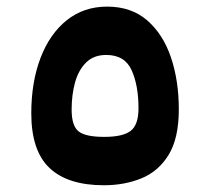

<svg xmlns="http://www.w3.org/2000/svg" viewBox="-20 -547 626 572"><path d="M289.6 4.9Q182.1 4.9 127.7 -46.4Q73.2 -97.7 73.2 -209.5Q73.2 -302.2 100.6 -374Q127.9 -445.8 178.7 -486.6Q229.5 -527.3 299.3 -527.3Q371.1 -527.3 418.5 -486.3Q465.8 -445.3 489.3 -376Q512.7 -306.6 512.7 -221.2Q512.7 -134.8 482.2 -85.4Q451.7 -36.1 401.1 -15.6Q350.6 4.9 289.6 4.9ZM290.5 -139.2Q346.2 -139.2 369.4 -157.2Q392.6 -175.3 392.6 -224.1Q392.6 -292.5 372.1 -337.9Q351.6 -383.3 296.4 -383.3Q259.3 -383.3 236.6 -360.8Q213.9 -338.4 203.6 -301.5Q193.4 -264.6 193.4 -220.2Q193.4 -172.4 213.9 -155.8Q234.4 -139.2 290.5 -139.2Z"/></svg>

Font: Cascadia Code NF
Style: Bold
Weight: 700
Monospace: yes
Designer: Aaron Bell
Foundry: Saja Typeworks
Version: Version 2404.023; ttfautohint (v1.8.4)